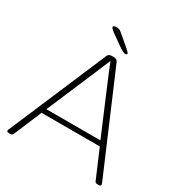

<svg xmlns="http://www.w3.org/2000/svg" viewBox="-199 -1002 1071 1142"><g transform="rotate(30 337.0 -431.0)"><path d="M29 2Q14 2 14 -8Q14 -10 15 -12.5Q16 -15 17 -17L302 -686Q308 -702 331 -702H342Q365 -702 372 -686L658 -17Q658 -15 659 -12.5Q660 -10 660 -8Q660 2 646 2H641Q630 2 625.5 0Q621 -2 618 -10L537 -200H137L57 -10Q53 -2 48.5 0Q44 2 34 2ZM287 -552 151 -233H522L387 -552Q374 -582 362 -611.5Q350 -641 339 -670H337Q324 -641 312 -612Q300 -583 287 -552ZM392 -752Q379 -752 349 -773L279 -822Q247 -845 247 -854Q247 -864 271 -864Q284 -864 292 -859.5Q300 -855 316 -841L383 -784Q392 -776 398 -769.5Q404 -763 404 -760Q404 -752 392 -752Z"/></g></svg>

Font: Asap Semi Expanded Thin
Style: Regular
Weight: 100
Width: 6
Designer: Pablo Cosgaya
Foundry: Omnibus-Type
Version: Version 3.001; ttfautohint (v1.8.4.7-5d5b)